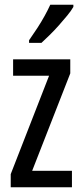

<svg xmlns="http://www.w3.org/2000/svg" viewBox="-20 -786 343 806"><path d="M282 0H25V-55L186 -468H35V-537H275V-478L115 -69H282ZM288 -757Q279 -741 262.5 -721Q246 -701 227 -679.5Q208 -658 188.5 -639Q169 -620 154 -606H102V-617Q121 -644 137.5 -669.5Q154 -695 167.5 -719.5Q181 -744 191 -766H288Z"/></svg>

Font: Noto Sans Khmer ExtraCondensed
Style: Regular
Weight: 400
Width: 2
Designer: Danh Hong and the Monotype Design Team
Foundry: Monotype Imaging Inc.
Version: Version 2.004